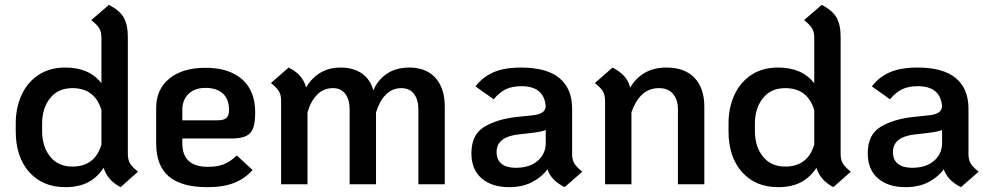

<svg xmlns="http://www.w3.org/2000/svg" viewBox="-20 -761 4089 793"><path d="M550 -52 478 12Q424 -16 408 -68Q382 -28 343.5 -8Q305 12 250 12Q156 12 100.5 -50.5Q45 -113 45 -219V-251Q45 -316 69 -368.5Q93 -421 139 -451.5Q185 -482 250 -482Q349 -482 399 -417V-605Q399 -629 390 -644Q381 -659 357 -678L430 -741Q474 -718 491 -688.5Q508 -659 508 -607V-125Q508 -101 517 -86Q526 -71 550 -52ZM399 -306Q372 -397 279 -397Q220 -397 187 -355.5Q154 -314 154 -251V-219Q154 -156 187 -114.5Q220 -73 279 -73Q372 -73 399 -164Z M958 -119 1023 -59Q993 -24 948 -6Q903 12 837 12Q729 12 677 -32.5Q625 -77 625 -169V-315Q625 -392 679.5 -436.5Q734 -481 829 -481Q926 -481 980 -433.5Q1034 -386 1034 -297Q1034 -256 1026 -233Q1018 -210 997 -199.5Q976 -189 935 -189H733V-169Q733 -72 839 -72Q878 -72 904.5 -82.5Q931 -93 958 -119ZM733 -307V-264H876Q904 -264 915 -273.5Q926 -283 926 -307Q926 -351 900.5 -374.5Q875 -398 828 -398Q784 -398 758.5 -373Q733 -348 733 -307Z M1817 -320V0H1708V-309Q1708 -350 1689.5 -373.5Q1671 -397 1638 -397Q1599 -397 1572.5 -369Q1546 -341 1533 -296V0H1424V-309Q1424 -350 1406 -373.5Q1388 -397 1355 -397Q1316 -397 1289 -369Q1262 -341 1250 -296V0H1141V-345Q1141 -369 1132 -384Q1123 -399 1099 -418L1172 -482Q1231 -453 1244 -400Q1294 -482 1387 -482Q1439 -482 1474 -458Q1509 -434 1522 -388Q1540 -431 1578 -456.5Q1616 -482 1670 -482Q1740 -482 1778.5 -439.5Q1817 -397 1817 -320Z M2385 -52 2312 12Q2256 -16 2241 -62Q2218 -30 2178 -9Q2138 12 2083 12Q2011 12 1969 -24.5Q1927 -61 1927 -128Q1927 -205 1980 -237Q2033 -269 2115 -278L2173 -284Q2205 -287 2218.5 -295.5Q2232 -304 2234 -321Q2228 -405 2133 -405Q2096 -405 2069.5 -392.5Q2043 -380 2019 -351L1944 -404Q1971 -441 2016 -461.5Q2061 -482 2133 -482Q2238 -482 2290.5 -438.5Q2343 -395 2343 -312V-125Q2343 -101 2352 -86Q2361 -71 2385 -52ZM2234 -170V-224Q2215 -216 2168 -211L2123 -206Q2031 -196 2031 -133Q2031 -101 2051.5 -84.5Q2072 -68 2110 -68Q2168 -68 2201 -97Q2234 -126 2234 -170Z M2889 -320V0H2780V-309Q2780 -350 2759.5 -373.5Q2739 -397 2702 -397Q2659 -397 2631 -369.5Q2603 -342 2588 -297V0H2479V-345Q2479 -369 2470 -384Q2461 -399 2437 -418L2510 -482Q2542 -465 2559 -445.5Q2576 -426 2583 -399Q2604 -437 2642 -459.5Q2680 -482 2732 -482Q2808 -482 2848.5 -439.5Q2889 -397 2889 -320Z M3494 -52 3422 12Q3368 -16 3352 -68Q3326 -28 3287.5 -8Q3249 12 3194 12Q3100 12 3044.5 -50.5Q2989 -113 2989 -219V-251Q2989 -316 3013 -368.5Q3037 -421 3083 -451.5Q3129 -482 3194 -482Q3293 -482 3343 -417V-605Q3343 -629 3334 -644Q3325 -659 3301 -678L3374 -741Q3418 -718 3435 -688.5Q3452 -659 3452 -607V-125Q3452 -101 3461 -86Q3470 -71 3494 -52ZM3343 -306Q3316 -397 3223 -397Q3164 -397 3131 -355.5Q3098 -314 3098 -251V-219Q3098 -156 3131 -114.5Q3164 -73 3223 -73Q3316 -73 3343 -164Z M4022 -52 3949 12Q3893 -16 3878 -62Q3855 -30 3815 -9Q3775 12 3720 12Q3648 12 3606 -24.5Q3564 -61 3564 -128Q3564 -205 3617 -237Q3670 -269 3752 -278L3810 -284Q3842 -287 3855.5 -295.5Q3869 -304 3871 -321Q3865 -405 3770 -405Q3733 -405 3706.5 -392.5Q3680 -380 3656 -351L3581 -404Q3608 -441 3653 -461.5Q3698 -482 3770 -482Q3875 -482 3927.5 -438.5Q3980 -395 3980 -312V-125Q3980 -101 3989 -86Q3998 -71 4022 -52ZM3871 -170V-224Q3852 -216 3805 -211L3760 -206Q3668 -196 3668 -133Q3668 -101 3688.5 -84.5Q3709 -68 3747 -68Q3805 -68 3838 -97Q3871 -126 3871 -170Z"/></svg>

Font: KoHo SemiBold
Style: Regular
Weight: 600
Designer: Cadson Demak & Katatrad Team
Foundry: Cadson Demak Co.,Ltd.
Version: Version 1.000; ttfautohint (v1.6)